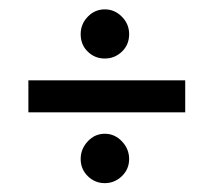

<svg xmlns="http://www.w3.org/2000/svg" viewBox="-20 -408 463 416"><path d="M381.3 -233.9V-164.6H41.5V-233.9ZM207 -11.2Q185.5 -11.2 170.2 -26.4Q154.8 -41.5 154.8 -63.5Q154.8 -85.4 170.2 -101.8Q185.5 -118.2 207 -118.2Q228.5 -118.2 244.1 -101.8Q259.8 -85.4 259.8 -63.5Q259.8 -41.5 244.1 -26.4Q228.5 -11.2 207 -11.2ZM207 -281.2Q185.5 -281.2 170.2 -296.1Q154.8 -311 154.8 -334Q154.8 -356 170.2 -371.8Q185.5 -387.7 207 -387.7Q228.5 -387.7 244.1 -371.8Q259.8 -356 259.8 -334Q259.8 -311 244.1 -296.1Q228.5 -281.2 207 -281.2Z"/></svg>

Font: Lateef
Style: Bold
Weight: 700
Designer: SIL International
Foundry: SIL International
Version: Version 4.200